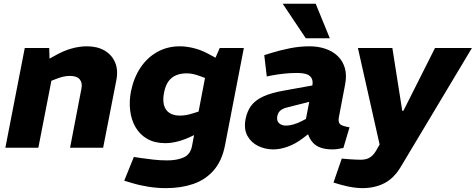

<svg xmlns="http://www.w3.org/2000/svg" viewBox="-20 -765 2463 994"><path d="M7.7 0 108.2 -516.4H234.7L237.6 -425L202.3 -443L272.9 -481.5Q310.2 -502.4 350.9 -513.9Q391.6 -525.3 430.1 -525.3Q483.1 -525.3 520.8 -503.6Q558.5 -481.9 575.5 -442.7Q592.5 -403.5 582.5 -350.6L513.9 0H342.7L401.7 -306.8Q407.7 -335.9 392.9 -353.9Q378.1 -372 342.1 -372Q325.5 -372 309.4 -368.5Q293.3 -364.9 274.7 -357.9L246 -346.8L178.5 0Z M839 209Q795 209 749.7 202Q704.5 195 663.1 182.5L623.2 170.5L673 47.4L707.9 52.9Q739.4 57.4 774.4 61.4Q809.4 65.4 845.5 65.4Q896.1 65.4 930.6 50.1Q965.1 34.8 973.7 -7.3L1047.7 -394.6L1077.1 -423.5L1117.5 -516.4H1242.4L1145.4 -15.3Q1129.9 66.6 1087 116.1Q1044.1 165.5 980.7 187.3Q917.3 209 839 209ZM835.6 -23.9Q780.7 -23.9 742.2 -46.2Q703.7 -68.4 681.7 -106.4Q659.7 -144.3 653.9 -192.8Q648.1 -241.4 658.2 -293Q672.7 -362.9 707.4 -414.9Q742.1 -466.9 794.4 -496.1Q846.6 -525.3 911.1 -525.3Q943.1 -525.3 981 -516.3Q1019 -507.3 1056.5 -487.3L1107.9 -459.7L1058 -355L1015 -371.2Q997.5 -377.7 980.5 -381.5Q963.4 -385.3 946.4 -385.3Q915.8 -385.3 891.9 -375.4Q868.1 -365.6 852.3 -344.1Q836.5 -322.5 829.4 -285.9Q821.9 -248.8 828.7 -222Q835.5 -195.1 856.6 -180.8Q877.6 -166.5 911.8 -166.5Q927.3 -166.5 944.6 -169.5Q961.9 -172.5 979.5 -178.5L1008.6 -187.6L1035.5 -89.8L974.8 -60.8Q939.4 -43.3 903.7 -33.6Q868 -23.9 835.6 -23.9Z M1757.7 1Q1742.2 4.5 1727.5 6.5Q1712.8 8.5 1702.8 8.5Q1629 8.5 1598.6 -28Q1568.2 -64.4 1567.6 -114.3L1561.7 -138.3L1596.7 -319.2Q1603.2 -352.6 1585.7 -369.9Q1568.2 -387.3 1517.6 -387.3Q1483.6 -387.3 1450.6 -383.7Q1417.6 -380.2 1385.6 -374.2L1361.1 -369.2L1348.1 -479.4L1381 -489.9Q1430.9 -505.3 1481.8 -515.3Q1532.7 -525.3 1581.7 -525.3Q1627.3 -525.3 1665.2 -512.3Q1703.2 -499.3 1729.1 -474.1Q1755 -448.9 1765.5 -412Q1776 -375 1766.5 -326.7L1734.4 -158.2Q1729.4 -131.6 1741.4 -121.5Q1753.4 -111.5 1789.6 -106ZM1394.2 8.5Q1353.7 8.5 1317 -9Q1280.2 -26.6 1260.7 -62.1Q1241.3 -97.6 1251.7 -150.6Q1259.7 -189.5 1280.2 -217.5Q1300.7 -245.5 1341.4 -264.8Q1382.1 -284 1450 -296L1610.8 -325L1592.8 -240.7L1469.1 -209.5Q1451.1 -205.5 1440.1 -198.9Q1429.1 -192.4 1423.6 -183.9Q1418.1 -175.4 1415.6 -163.9Q1411.1 -139.3 1424.9 -127Q1438.7 -114.7 1460.8 -114.7Q1476.8 -114.7 1498.2 -120.5Q1519.5 -126.3 1542.1 -137.9L1579.3 -157.5L1601.6 -90.5L1545.5 -47.4Q1509.1 -20 1469.7 -5.7Q1430.2 8.5 1394.2 8.5ZM1563 -567 1443.6 -745.5H1614.4L1687.4 -567Z M1855.6 209Q1834.7 209 1806.7 205Q1778.8 201 1745.4 191.6L1706.5 180.1L1749.3 56L1789.8 59.5Q1805.3 60.5 1820 61.2Q1834.8 62 1847.2 62Q1875.7 62 1893.7 51Q1911.7 40 1924.7 19L1955.9 -34.9L1963.3 6H1950.4L1833 -516.4H2011.3L2062.5 -191.4H2068.4L2232 -516.4H2423.1L2055.5 97.7Q2019.1 158.6 1969.3 183.8Q1919.4 209 1855.6 209Z"/></svg>

Font: REM Medium
Style: Italic
Weight: 500
Italic angle: -11°
Designer: Octavio Pardo
Foundry: Ashler Design
Version: Version 1.005;gftools[0.9.28]